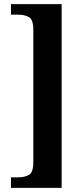

<svg xmlns="http://www.w3.org/2000/svg" viewBox="-20 -780 405 928"><path d="M33 128V77H70Q99 77 120 65Q141 53 141 5V-637Q141 -685 120 -697Q99 -709 70 -709H33V-760H278V128Z"/></svg>

Font: Noto Serif Lao Condensed
Style: Bold
Weight: 700
Width: 3
Designer: Monotype Design Team
Foundry: Monotype Imaging Inc.
Version: Version 2.003; ttfautohint (v1.8.4.7-5d5b)